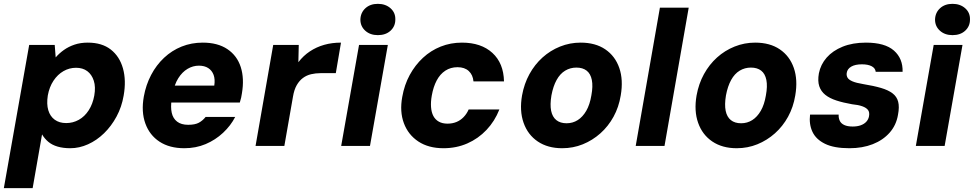

<svg xmlns="http://www.w3.org/2000/svg" viewBox="-36 -760 5072 1000"><path d="M-16 220 116 -526H249L254 -461Q272 -482 296.5 -499.5Q321 -517 352 -527.5Q383 -538 421 -538Q495 -538 541 -502Q587 -466 604.5 -403.5Q622 -341 608 -262Q598 -203 571 -153Q544 -103 506 -66Q468 -29 422.5 -8.5Q377 12 330 12Q293 12 264 3.5Q235 -5 215.5 -21.5Q196 -38 183 -60L134 220ZM309 -119Q344 -119 374.5 -136Q405 -153 426 -185.5Q447 -218 455 -262Q463 -307 452.5 -339.5Q442 -372 418.5 -389.5Q395 -407 360 -407Q325 -407 294.5 -389.5Q264 -372 242.5 -339.5Q221 -307 213 -263Q206 -218 215.5 -186Q225 -154 249 -136.5Q273 -119 309 -119Z M924 12Q847 12 795 -22Q743 -56 721 -117Q699 -178 713 -257Q724 -318 751 -369.5Q778 -421 818.5 -459Q859 -497 910 -517.5Q961 -538 1020 -538Q1098 -538 1148.5 -504Q1199 -470 1218 -410.5Q1237 -351 1224 -274Q1223 -264 1220 -251.5Q1217 -239 1213 -226H813L829 -314H1080Q1085 -347 1076.5 -370Q1068 -393 1048.5 -405.5Q1029 -418 1000 -418Q969 -418 941 -401.5Q913 -385 892.5 -352.5Q872 -320 863 -270L858 -241Q852 -202 858.5 -172.5Q865 -143 886.5 -126.5Q908 -110 944 -110Q980 -110 1000 -121Q1020 -132 1035 -151H1189Q1166 -106 1126 -68.5Q1086 -31 1035 -9.5Q984 12 924 12Z M1295 0 1387 -526H1520L1518 -436Q1544 -470 1578 -492.5Q1612 -515 1652.5 -526.5Q1693 -538 1740 -538L1713 -379H1634Q1608 -379 1584.5 -373.5Q1561 -368 1542 -354Q1523 -340 1509.5 -316.5Q1496 -293 1490 -257L1445 0Z M1741 0 1834 -526H1984L1891 0ZM1932 -577Q1892 -577 1866.5 -600Q1841 -623 1841 -658Q1842 -694 1867 -717Q1892 -740 1932 -740Q1972 -740 1998 -717Q2024 -694 2023 -658Q2023 -623 1998 -600Q1973 -577 1932 -577Z M2274 12Q2196 12 2143 -23Q2090 -58 2067.5 -118.5Q2045 -179 2059 -255Q2070 -318 2098 -369.5Q2126 -421 2167 -459Q2208 -497 2259.5 -517.5Q2311 -538 2370 -538Q2470 -538 2528.5 -484.5Q2587 -431 2589 -336H2430Q2427 -370 2405.5 -390Q2384 -410 2347 -410Q2311 -410 2283.5 -392Q2256 -374 2238.5 -341Q2221 -308 2213 -263Q2207 -230 2209 -202.5Q2211 -175 2221 -156Q2231 -137 2249.5 -126.5Q2268 -116 2295 -116Q2320 -116 2341 -124.5Q2362 -133 2378.5 -150Q2395 -167 2405 -190H2565Q2541 -129 2498 -83.5Q2455 -38 2398 -13Q2341 12 2274 12Z M2892 12Q2817 12 2765 -23Q2713 -58 2691 -120.5Q2669 -183 2683 -263Q2694 -324 2721.5 -374Q2749 -424 2789.5 -460.5Q2830 -497 2881 -517.5Q2932 -538 2988 -538Q3065 -538 3116.5 -503Q3168 -468 3189.5 -406Q3211 -344 3197 -263Q3187 -202 3159.5 -152Q3132 -102 3091 -65.5Q3050 -29 2999.5 -8.5Q2949 12 2892 12ZM2915 -118Q2947 -118 2973 -134.5Q2999 -151 3017.5 -183Q3036 -215 3044 -263Q3053 -311 3046.5 -343.5Q3040 -376 3019.5 -392Q2999 -408 2966 -408Q2934 -408 2907.5 -392Q2881 -376 2863 -343.5Q2845 -311 2836 -263Q2828 -215 2834.5 -183Q2841 -151 2861.5 -134.5Q2882 -118 2915 -118Z M3275 0 3401 -720H3551L3425 0Z M3801 12Q3726 12 3674 -23Q3622 -58 3600 -120.5Q3578 -183 3592 -263Q3603 -324 3630.5 -374Q3658 -424 3698.5 -460.5Q3739 -497 3790 -517.5Q3841 -538 3897 -538Q3974 -538 4025.5 -503Q4077 -468 4098.5 -406Q4120 -344 4106 -263Q4096 -202 4068.5 -152Q4041 -102 4000 -65.5Q3959 -29 3908.5 -8.5Q3858 12 3801 12ZM3824 -118Q3856 -118 3882 -134.5Q3908 -151 3926.5 -183Q3945 -215 3953 -263Q3962 -311 3955.5 -343.5Q3949 -376 3928.5 -392Q3908 -408 3875 -408Q3843 -408 3816.5 -392Q3790 -376 3772 -343.5Q3754 -311 3745 -263Q3737 -215 3743.5 -183Q3750 -151 3770.5 -134.5Q3791 -118 3824 -118Z M4388 12Q4308 12 4261 -11Q4214 -34 4195.5 -73.5Q4177 -113 4183 -163H4332Q4331 -146 4337.5 -131.5Q4344 -117 4361 -109Q4378 -101 4405 -101Q4429 -101 4447 -107.5Q4465 -114 4476 -126Q4487 -138 4490 -154Q4494 -175 4485 -187Q4476 -199 4455 -206.5Q4434 -214 4402 -217Q4356 -225 4320.5 -236.5Q4285 -248 4262.5 -266Q4240 -284 4231 -311Q4222 -338 4229 -378Q4238 -424 4269.5 -460Q4301 -496 4353 -517Q4405 -538 4474 -538Q4573 -538 4620 -496.5Q4667 -455 4665 -386H4525Q4523 -405 4504 -415Q4485 -425 4453 -425Q4418 -425 4397.5 -413Q4377 -401 4374 -380Q4372 -367 4378 -356Q4384 -345 4403.5 -336.5Q4423 -328 4460 -322Q4515 -313 4552.5 -302Q4590 -291 4612.5 -274Q4635 -257 4642 -230Q4649 -203 4641 -162Q4632 -108 4597.5 -69Q4563 -30 4509.5 -9Q4456 12 4388 12Z M4734 0 4827 -526H4977L4884 0ZM4925 -577Q4885 -577 4859.5 -600Q4834 -623 4834 -658Q4835 -694 4860 -717Q4885 -740 4925 -740Q4965 -740 4991 -717Q5017 -694 5016 -658Q5016 -623 4991 -600Q4966 -577 4925 -577Z"/></svg>

Font: DM Sans 9pt Black
Style: Italic
Weight: 900
Italic angle: -10°
Version: Version 4.004;gftools[0.9.30]